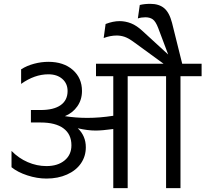

<svg xmlns="http://www.w3.org/2000/svg" viewBox="-20 -980 1070 1000"><path d="M40 -109V-194Q77 -156 124.5 -135.5Q172 -115 222 -115Q281 -115 316.5 -144.5Q352 -174 352 -223Q352 -281 310.5 -311.5Q269 -342 192 -342H141V-407H192Q260 -407 296 -432.5Q332 -458 332 -506Q332 -545 304.5 -569Q277 -593 232 -593Q160 -593 90 -543V-619Q120 -638 157.5 -648Q195 -658 232 -658Q311 -658 359 -616Q407 -574 407 -506Q407 -461 383 -426.5Q359 -392 318 -375Q375 -366 435 -366Q499 -366 570 -377V-583H480V-648H832L681 -758Q650 -781 629.5 -788Q609 -795 588 -795Q555 -795 520 -782L530 -855Q569 -870 603 -870Q633 -870 662.5 -858.5Q692 -847 724 -817L856 -696L804 -834Q791 -868 776 -879Q761 -890 737 -890Q716 -890 698 -884L708 -954Q732 -960 763 -960Q808 -960 835 -937.5Q862 -915 876 -861L929 -648H1030V-583H920V0H845V-583H645V0H570V-308Q511 -300 478 -300Q436 -300 385 -312Q427 -272 427 -213Q427 -166 401.5 -129Q376 -92 329 -71Q282 -50 222 -50Q173 -50 122.5 -66.5Q72 -83 40 -109Z"/></svg>

Font: Madhuban Light
Style: Regular
Weight: 300
Designer: jaikishan Patel
Foundry: MagicType
Version: Version 1.000